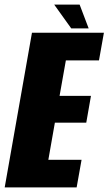

<svg xmlns="http://www.w3.org/2000/svg" viewBox="-56 -818 473 838"><path d="M-35.5 0 83.5 -675H397.5L376 -554.5H231.5L204 -399.5H341L320.5 -282.5H183.5L155 -120.5H300L278.5 0ZM255 -694 180.5 -798H291.5L331 -694Z"/></svg>

Font: Anybody Condensed ExtraBold
Style: Italic
Weight: 800
Width: 3
Italic angle: -10°
Designer: Tyler Finck
Foundry: Etcetera Type Company
Version: Version 1.010; ttfautohint (v1.8.3) -l 8 -r 50 -G 200 -x 14 